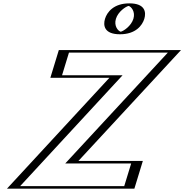

<svg xmlns="http://www.w3.org/2000/svg" viewBox="-20 -1123 1098 1143"><path d="M1034.2 -825H355.2L304.8 -660H654.8L45 0H755L805.4 -165H423.4ZM750.2 -1103C801.2 -1103 829.7 -1062 814.1 -1011C798.5 -960 745 -919 694 -919C643 -919 614.5 -960 630.1 -1011C645.7 -1062 699.2 -1103 750.2 -1103ZM1002.7 -810 391.9 -150H785.9L744.6 -15H76.5L686.3 -675H324.4L365.6 -810ZM745.6 -1088C788.4 -1088 812.2 -1053.7 799.1 -1011C786 -968.3 741.3 -934 698.6 -934C655.8 -934 632 -968.3 645.1 -1011C658.2 -1053.7 702.9 -1088 745.6 -1088ZM1002.7 -810H365.6L324.4 -675H686.3L76.5 -15H744.6L785.9 -150H391.9ZM745.6 -1088C702.9 -1088 658.2 -1053.7 645.1 -1011C632 -968.3 655.8 -934 698.6 -934C741.3 -934 786 -968.3 799.1 -1011C812.2 -1053.7 788.4 -1088 745.6 -1088ZM1034.2 -825 423.4 -165H805.4L755 0H45L654.8 -660H304.8L355.2 -825ZM750.2 -1103C699.2 -1103 645.7 -1062 630.1 -1011C614.5 -960 643 -919 694 -919C745 -919 798.5 -960 814.1 -1011C829.7 -1062 801.2 -1103 750.2 -1103ZM979.3 -810 368.5 -150H760.9L719.6 -15H99.9L709.7 -675H349.4L390.6 -810ZM745.6 -1087.8C760.8 -1084 787.2 -1053.7 774.1 -1011C760.9 -968 715.6 -937.9 698.6 -934.2C683.3 -938 657 -968.3 670.1 -1011C683.2 -1054 728.6 -1084.1 745.6 -1087.8ZM1057.6 -825H330.2L279.8 -660H631.4L21.6 0H780L830.4 -165H446.9ZM750.2 -1103C656.2 -1103 617.1 -1050.3 605.1 -1011C593.1 -971.7 599.9 -919 694 -919C788 -919 827.1 -971.7 839.1 -1011C851.1 -1050.3 844.3 -1103 750.2 -1103Z"/></svg>

Font: Hussar Outliner
Style: Obl
Weight: 700
Foundry: Cannot Into Space Fonts
Version: Version 0.92